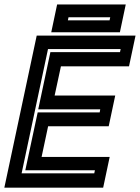

<svg xmlns="http://www.w3.org/2000/svg" viewBox="-37 -864 644 884"><path d="M-17 0 132 -700H587L557 -558.5H243.5L214.5 -424H493.5L463.5 -282.5H184.5L154.5 -141.5H468L438 0ZM62.5 -66H397L400 -80H79.5L136.5 -346.5H422L424.5 -360.5H139L195 -624H515.5L518.5 -638H184ZM199 -715.5 226 -843.5H542L515 -715.5ZM275.5 -770.5H467.5L470.5 -784.5H278.5Z"/></svg>

Font: Tourney Thin
Style: Italic
Weight: 100
Italic angle: -12°
Designer: Tyler Finck
Foundry: Etcetera Type Co
Version: Version 1.015